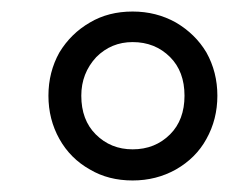

<svg xmlns="http://www.w3.org/2000/svg" viewBox="-20 -737 409 333"><path d="M210 -424Q168 -424 136 -443Q102 -462 83 -496Q64 -530 64 -571Q64 -612 83 -646Q103 -679 136 -698Q168 -717 210 -717Q251 -717 285 -698Q319 -678 338 -646Q357 -612 357 -571Q357 -530 338 -496Q320 -463 285 -443Q251 -424 210 -424ZM210 -478Q249 -478 275 -504Q300 -529 300 -571Q300 -613 275 -638Q249 -664 210 -664Q173 -664 147 -638Q121 -610 121 -571Q121 -529 146 -504Q172 -478 210 -478Z"/></svg>

Font: PRinguin Sans
Style: Italic
Weight: 400
Designer: Vernon Adams
Foundry: Vernon Adams
Version: ""